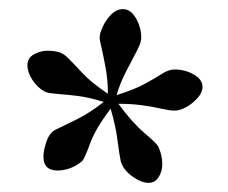

<svg xmlns="http://www.w3.org/2000/svg" viewBox="-20 -731 498 420"><path d="M106 -358Q75 -358 75 -388Q75 -402 81.5 -421Q88 -440 101 -447Q115 -454 145 -468.5Q175 -483 207 -508Q175 -518 151 -521Q127 -524 111 -525Q100 -526 92 -527Q84 -528 79 -530Q62 -539 51 -556Q40 -573 40 -588Q40 -604 54 -612Q68 -620 84 -620Q98 -620 108.5 -617Q119 -614 129 -604Q141 -592 160.5 -571Q180 -550 216 -526Q216 -556 211 -583Q206 -610 202 -627Q200 -635 199 -640.5Q198 -646 198 -649Q198 -658 205 -673Q212 -688 223.5 -699.5Q235 -711 249 -711Q266 -711 277.5 -691Q289 -671 289 -648Q289 -638 279 -619Q269 -600 256 -575Q243 -550 235 -523Q274 -535 297.5 -548Q321 -561 335 -570Q349 -579 362 -579Q385 -579 404 -568Q423 -557 423 -541Q423 -529 412.5 -517Q402 -505 388 -497Q374 -489 361 -489Q357 -489 350 -490Q343 -491 334 -493Q317 -497 292.5 -500.5Q268 -504 239 -504Q269 -463 295.5 -440.5Q322 -418 326 -411Q335 -392 335 -372Q335 -356 327 -343.5Q319 -331 305 -331Q289 -331 269 -345.5Q249 -360 244 -379Q241 -393 237 -424.5Q233 -456 222 -493Q189 -450 177 -417Q165 -384 160 -379Q149 -369 134.5 -363.5Q120 -358 106 -358Z"/></svg>

Font: Tiro Gurmukhi
Style: Regular
Weight: 400
Designer: Gurmukhi: John Hudson & Fiona Ross. Latin: John Hudson.
Foundry: Tiro Typeworks Ltd.
Version: Version 1.52